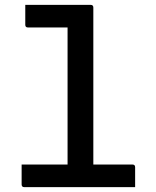

<svg xmlns="http://www.w3.org/2000/svg" viewBox="-20 -770 640 790"><path d="M69 -93H258V-657H95Q84 -657 84 -668V-750H353Q364 -750 364 -739V-93H525Q536 -93 536 -82V0H80Q69 0 69 -11Z"/></svg>

Font: Recursive Mn Lnr St Med
Style: Regular
Weight: 500
Monospace: yes
Version: Version 1.079;hotconv 1.0.112;makeotfexe 2.5.65598; ttfautoh